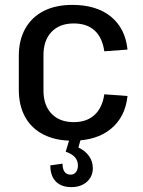

<svg xmlns="http://www.w3.org/2000/svg" viewBox="-20 -568 584 786"><path d="M276 8Q208 8 158.5 -17Q109 -42 83 -89Q57 -136 57 -201V-339Q57 -404 83.5 -451Q110 -498 159 -523Q208 -548 276 -548Q375 -548 434 -500Q493 -452 502 -365L407 -358Q399 -414 367.5 -443Q336 -472 282 -472Q224 -472 191 -437.5Q158 -403 158 -343V-197Q158 -137 191 -102.5Q224 -68 282 -68Q335 -68 367 -97.5Q399 -127 407 -182L502 -175Q493 -89 434 -40.5Q375 8 276 8ZM272 198Q231 198 208.5 175Q186 152 186 109L236 102Q236 124 244.5 135.5Q253 147 269 147Q283 147 291 136.5Q299 126 299 109Q299 90 287 76Q275 62 249 53L265 0H311L301 36Q329 49 344.5 71Q360 93 360 120Q360 155 335.5 176.5Q311 198 272 198Z"/></svg>

Font: Pathway Extreme SemiCondensed Medium
Style: Regular
Weight: 500
Width: 4
Version: Version 1.001;gftools[0.9.26]